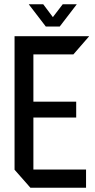

<svg xmlns="http://www.w3.org/2000/svg" viewBox="-20 -877 445 897"><path d="M122 0 48 -84V-708H396V-707L323 -623H136V-402H336V-328H136V-85H382V0ZM194 -753 115 -856V-857H182L227 -797L273 -857H338V-856L259 -753Z"/></svg>

Font: Foldit Thin
Style: Regular
Weight: 400
Version: Version 1.003